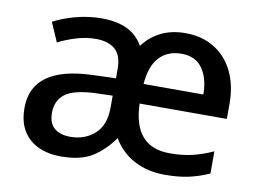

<svg xmlns="http://www.w3.org/2000/svg" viewBox="-65 -644 1010 750"><g transform="rotate(10 440.0 -269.5)"><path d="M614 -549Q680 -549 729 -519Q778 -489 804.5 -434.5Q831 -380 831 -307V-247H485Q490 -76 634 -76Q684 -76 724 -85.5Q764 -95 805 -114V-26Q765 -8 724.5 1Q684 10 630 10Q562 10 509 -17.5Q456 -45 424 -99Q387 -47 341 -18.5Q295 10 216 10Q168 10 129 -7.5Q90 -25 67.5 -61Q45 -97 45 -153Q45 -317 286 -325L377 -328V-364Q377 -420 349.5 -443Q322 -466 274 -466Q235 -466 197 -454.5Q159 -443 125 -426L92 -502Q129 -522 179.5 -535.5Q230 -549 282 -549Q342 -549 383 -529.5Q424 -510 447 -469Q475 -507 517 -528Q559 -549 614 -549ZM613 -467Q557 -467 524.5 -431Q492 -395 487 -325H724Q724 -388 696.5 -427.5Q669 -467 613 -467ZM307 -257Q221 -253 187.5 -226.5Q154 -200 154 -152Q154 -110 177.5 -91Q201 -72 240 -72Q298 -72 337 -107Q376 -142 376 -212V-259Z"/></g></svg>

Font: Noto Sans Telugu Medium
Style: Regular
Weight: 500
Designer: Jelle Bosma - Monotype Design Team
Foundry: Monotype Imaging Inc.
Version: Version 2.005; ttfautohint (v1.8.4.7-5d5b)